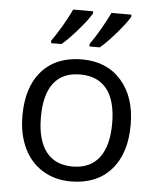

<svg xmlns="http://www.w3.org/2000/svg" viewBox="-54 -813 713 869"><g transform="rotate(5 302.0 -378.0)"><path d="M547.9 -268.1Q547.9 -137.2 481.9 -63.7Q416 9.8 299.8 9.8Q228 9.8 172.4 -23.9Q116.7 -57.6 86.4 -120.6Q56.2 -183.6 56.2 -268.1Q56.2 -398.9 121.6 -471.9Q187 -544.9 303.2 -544.9Q415.5 -544.9 481.7 -470.2Q547.9 -395.5 547.9 -268.1ZM140.1 -268.1Q140.1 -165.5 181.2 -111.8Q222.2 -58.1 301.8 -58.1Q381.3 -58.1 422.6 -111.6Q463.9 -165 463.9 -268.1Q463.9 -370.1 422.6 -423.1Q381.3 -476.1 300.8 -476.1Q221.2 -476.1 180.7 -423.8Q140.1 -371.6 140.1 -268.1ZM156.7 -618.2Q174.3 -641.6 201.2 -687Q228 -732.4 243.2 -766.1H334V-755.9Q315.9 -725.1 274.2 -677.2Q232.4 -629.4 204.1 -606H156.7ZM331.1 -618.2Q355 -651.4 379.6 -694.6Q404.3 -737.8 417 -766.1H507.8V-755.9Q489.7 -725.1 448 -677.2Q406.2 -629.4 377.9 -606H331.1Z"/></g></svg>

Font: HunimalSansv1.5
Style: Regular
Weight: 400
Foundry: Ascender Corporation
Version: Version 1.10